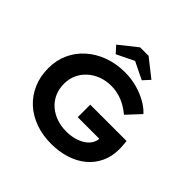

<svg xmlns="http://www.w3.org/2000/svg" viewBox="-221 -1122 1345 1345"><g transform="rotate(45 451.5 -449.5)"><path d="M465 10Q381 10 310 -15.5Q239 -41 187 -88.5Q135 -136 106 -203Q77 -270 77 -352Q77 -429 106.5 -494.5Q136 -560 190.5 -608.5Q245 -657 318 -684Q391 -711 478 -711Q543 -711 599.5 -695Q656 -679 701.5 -653Q747 -627 776 -595L683 -495Q655 -519 623 -537Q591 -555 554 -565.5Q517 -576 477 -576Q425 -576 380.5 -559Q336 -542 302.5 -512Q269 -482 250.5 -441Q232 -400 232 -352Q232 -299 251.5 -257Q271 -215 305 -186Q339 -157 383.5 -141.5Q428 -126 479 -126Q521 -126 558 -136Q595 -146 623 -164.5Q651 -183 666 -209Q681 -235 680 -264V-285L700 -254H466V-378H826Q827 -365 828.5 -350Q830 -335 830.5 -321.5Q831 -308 831 -301Q831 -229 803.5 -171Q776 -113 727.5 -73Q679 -33 612 -11.5Q545 10 465 10ZM342 -754 297 -804 429 -909H513L646 -804L600 -754L457 -824H486Z"/></g></svg>

Font: Lexend Exa SemiBold
Style: Regular
Weight: 600
Designer: Bonnie Shaver-Troup, Thomas Jockin
Foundry: Lexend
Version: Version 1.007